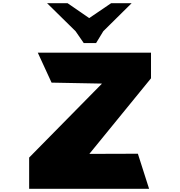

<svg xmlns="http://www.w3.org/2000/svg" viewBox="-20 -1179 1125 1199"><path d="M503 -910 452 -984 274 -1159H402L537 -1066L674 -1159H802L625 -984L580 -910ZM302 -663 216 -850H923V-690L538 -218L841 -219L911 0H162V-195L617 -657Z"/></svg>

Font: OpenDyslexic
Style: Bold
Weight: 800
Designer: Abbie Gonzalez
Version: Version 0.920;hotconv 1.0.109;makeotfexe 2.5.65596